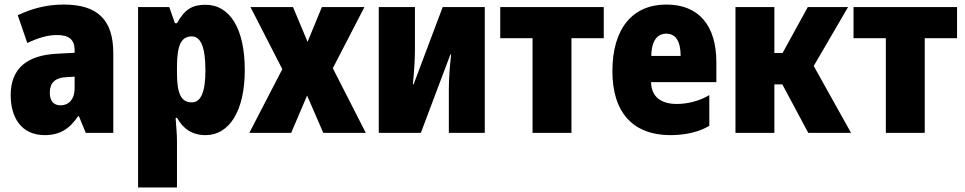

<svg xmlns="http://www.w3.org/2000/svg" viewBox="-20 -584 4240 844"><path d="M177 10C242 10 286 -17 323 -73H327L357 0H478V-350C478 -498 408 -564 260 -564C189 -564 123 -548 58 -517L100 -395C151 -419 191 -430 230 -430C283 -430 308 -410 308 -364V-352L233 -348C100 -342 27 -284 27 -166C27 -68 73 10 177 10ZM247 -121C216 -121 199 -139 199 -177C199 -220 222 -243 274 -245L308 -247V-195C308 -148 282 -121 247 -121Z M587 240H758V36C758 9 755 -23 752 -66H758C786 -17 825 10 884 10C987 10 1056 -95 1056 -276C1056 -456 992 -563 883 -563C825 -563 792 -543 758 -482H749L724 -553H587ZM823 -134C775 -134 758 -175 758 -263V-290C758 -384 776 -424 823 -424C862 -424 883 -378 883 -275C883 -179 863 -134 823 -134Z M1076 0H1260L1330 -164L1401 0H1588L1443 -284L1582 -553H1395L1332 -400L1268 -553H1081L1221 -280Z M1645 0H1830L1960 -345H1963C1957 -288 1953 -239 1953 -191V0H2111V-553H1926L1798 -213H1795C1801 -279 1804 -320 1804 -369V-553H1645Z M2321 0H2492V-416H2634V-553H2179V-416H2321Z M2927 10C2995 10 3056 -5 3098 -31V-166C3057 -141 3004 -127 2955 -127C2884 -127 2843 -160 2842 -223H3129V-310C3129 -472 3052 -564 2909 -564C2761 -564 2672 -459 2672 -271C2672 -88 2764 10 2927 10ZM2843 -338C2844 -409 2872 -436 2909 -436C2949 -436 2972 -404 2972 -338Z M3213 0H3384V-213H3419L3533 0H3721L3557 -294L3708 -553H3531L3420 -351H3384V-553H3213Z M3874 0H4045V-416H4187V-553H3732V-416H3874Z"/></svg>

Font: Noto Sans Condensed Black
Style: Regular
Weight: 900
Width: 3
Designer: Monotype Design Team
Foundry: Monotype Imaging Inc.
Version: Version 2.013